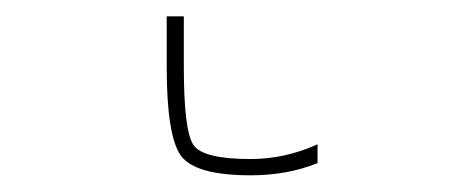

<svg xmlns="http://www.w3.org/2000/svg" viewBox="-20 40 540 230"><path d="M200.2 120.1Q200.2 197.3 211.9 213.9Q223.6 230.5 280.3 230.5Q321.3 230.5 360.4 212.9V235.4Q324.2 250 280.3 250Q213.9 250 196.8 226.6Q179.7 203.1 179.7 120.1V59.6H200.2Z"/></svg>

Font: Mgen+ 1mn thin
Style: Regular
Weight: 100
Designer: [Source Han Sans]
Ryoko NISHIZUKA  (kana & ideographs); Paul D. Hunt (Latin, Greek & Cyrillic); Wenlong ZHANG  (bopomofo
Version: Version 1.059.20150602